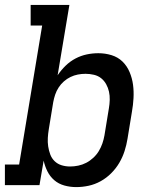

<svg xmlns="http://www.w3.org/2000/svg" viewBox="-29 -755 649 783"><path d="M282 8Q257 8 233.5 1.5Q210 -5 192.5 -20Q175 -35 164.5 -56Q154 -77 149 -100L132 0H-9V-84H49L143 -651H96V-735H254L206 -448Q220 -469 238.5 -487Q257 -505 279 -516.5Q301 -528 324.5 -533Q348 -538 372 -538Q400 -538 426 -530Q452 -522 470.5 -504Q489 -486 499.5 -461Q510 -436 513.5 -409.5Q517 -383 515.5 -355Q514 -327 509 -299L491 -189Q487 -164 479 -139Q471 -114 457.5 -91Q444 -68 424.5 -48.5Q405 -29 381.5 -16Q358 -3 332.5 2.5Q307 8 282 8ZM257 -76Q273 -76 290 -79.5Q307 -83 322.5 -91Q338 -99 351.5 -111.5Q365 -124 374 -139Q383 -154 388.5 -170Q394 -186 397 -203L415 -313Q418 -330 418.5 -347.5Q419 -365 415.5 -381Q412 -397 404 -411.5Q396 -426 383.5 -436Q371 -446 354 -450Q337 -454 320 -454Q320 -454 320 -454Q320 -454 320 -454Q304 -454 288.5 -451Q273 -448 258.5 -441Q244 -434 231.5 -423Q219 -412 210 -398Q201 -384 196 -369Q191 -354 188 -338L170 -228Q167 -210 166 -192.5Q165 -175 167.5 -158Q170 -141 176 -125Q182 -109 194 -97.5Q206 -86 222.5 -81Q239 -76 257 -76Z"/></svg>

Font: Iosevka Slab Medium Extended
Style: Italic
Weight: 500
Width: 7
Italic angle: -9°
Monospace: yes
Designer: Belleve Invis
Foundry: Belleve Invis
Version: Version 11.1.0; ttfautohint (v1.8.3)